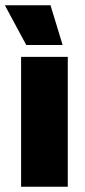

<svg xmlns="http://www.w3.org/2000/svg" viewBox="-34 -708 324 728"><path d="M46 0V-492.5H223V0ZM157.5 -688 203 -539V-537.5H65.5L-14.5 -686V-688Z"/></svg>

Font: Anek Bangla ExtraBold
Style: Regular
Weight: 800
Designer: Sulekha Rajkumar (Bangla), Yesha Goshar (Latin)
Foundry: Ek Type
Version: Version 1.003